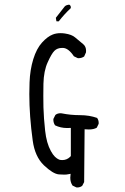

<svg xmlns="http://www.w3.org/2000/svg" viewBox="-20 -829 540 831"><path d="M286.1 -793.5Q286.6 -794.9 286.6 -797.4Q286.6 -803.7 281.2 -808.1Q279.8 -808.6 278.3 -808.6Q276.9 -808.6 274.4 -808.1Q272 -807.6 269 -806.6Q264.2 -805.2 260.3 -801.3L221.7 -752L224.1 -737.3L225.1 -736.8H234.4Q258.3 -767.6 286.1 -793.5ZM313.5 -17.6Q327.1 -17.6 335.9 -24.9L344.2 -41L346.2 -269.5Q359.4 -268.6 363.8 -268.6Q386.2 -268.6 398.9 -276.4L406.7 -292.5Q407.2 -294.4 407.2 -295.9Q407.2 -309.1 400.4 -318.4Q367.2 -330.6 326.4 -330.6Q285.6 -330.6 247.1 -338.4Q244.6 -338.9 242.2 -338.9Q228.5 -338.9 219.7 -331.5L211.4 -314.9Q210.9 -313 210.9 -311.5Q210.9 -297.4 218.3 -286.6Q242.2 -274.9 270.5 -274.9Q273.9 -274.9 286.6 -275.4V-153.8Q283.7 -150.9 283.2 -149.9Q269 -136.2 249.5 -136.2Q241.2 -136.2 235.8 -138.2Q226.6 -142.1 217.8 -150.6Q209 -159.2 200.2 -175.3Q181.2 -209.5 175.3 -263.7Q169.4 -316.9 168 -364.7Q167.5 -389.2 167.5 -414.6Q167.5 -439.9 168 -466.8Q169.4 -522.5 186.5 -559.6Q203.1 -596.7 215.6 -609.1Q228 -621.6 249 -621.6Q251 -621.6 252.9 -621.6Q276.4 -620.6 299.8 -585.4L315.9 -577.6Q317.9 -577.1 319.3 -577.1Q333.5 -577.1 344.2 -584.5L352.1 -602.1Q352.5 -606 352.5 -609.4Q352.5 -627.4 340.3 -637.7Q321.8 -652.8 305.2 -667Q290.5 -679.7 260.7 -684.1Q251 -685.5 241.7 -685.5Q223.6 -685.5 208.5 -679.7Q185.5 -670.9 161.9 -644.8Q138.2 -618.7 124 -572.8Q109.9 -526.9 107.9 -472.2Q106.9 -450.2 106.9 -421.4Q106.9 -327.1 121.6 -220.7Q130.9 -151.4 169.9 -113.8Q189.5 -95.2 205.8 -85.2Q222.2 -75.2 234.9 -74.2Q247.6 -73.2 257.8 -73.2Q268.1 -73.2 274.4 -74.7L285.6 -76.7Q284.2 -62.5 284.2 -59.6Q284.2 -40.5 293.9 -25.9L310.1 -18.1Q312 -17.6 313.5 -17.6Z"/></svg>

Font: NaikaiFont
Style: Light
Weight: 300
Version: Version 1.89